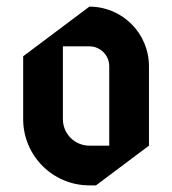

<svg xmlns="http://www.w3.org/2000/svg" viewBox="-20 -540 520 580"><path d="M170 -400H250C283.1 -400 310 -373.1 310 -340V-100H250C205.8 -100 170 -135.8 170 -180ZM250 -520 50 -370V-180C50 -69.6 139.6 20 250 20H270L430 -100V-340C430 -439.4 349.4 -520 250 -520Z"/></svg>

Font: Abibas
Style: Medium
Weight: 500
Version: Version 0.3